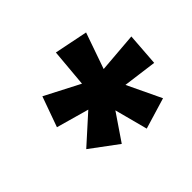

<svg xmlns="http://www.w3.org/2000/svg" viewBox="-121 -923 810 810"><g transform="rotate(-45 283.5 -518.0)"><path d="M443.8 -736.8 387.2 -575.2 566.9 -589.8 556.2 -442.9 404.8 -462.9 477.1 -311 337.9 -269 298.8 -417 217.8 -297.9 96.2 -388.2 220.2 -500 74.2 -541 123 -676.8 278.8 -596.2 293.9 -767.1Z"/></g></svg>

Font: TypoPRO Open Sans
Style: Italic
Weight: 800
Italic angle: -12°
Foundry: Ascender Corporation
Version: Version 1.10